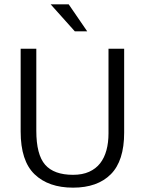

<svg xmlns="http://www.w3.org/2000/svg" viewBox="-20 -854 666 883"><path d="M75 -630H147V-253Q147 -143 187.5 -96.5Q228 -50 316 -50Q359 -50 390 -64Q421 -78 440.5 -103Q460 -128 469.5 -163Q479 -198 479 -241V-630H551V-244Q551 -114 489.5 -52.5Q428 9 316 9Q203 9 139 -52.5Q75 -114 75 -249ZM213 -834H296L381 -710H324Z"/></svg>

Font: Mukta Light
Style: Regular
Weight: 300
Designer: Girish Dalvi and Yashodeep Gholap
Foundry: Ek Type
Version: Version 2.538;PS 1.002;hotconv 16.6.51;makeotf.lib2.5.65220;